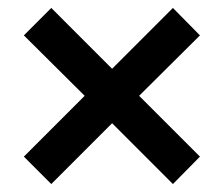

<svg xmlns="http://www.w3.org/2000/svg" viewBox="-20 -567 563 483"><path d="M262 -257 109 -104 40 -173 193 -326 40 -478 109 -547 262 -394 415 -547 483 -478 330 -326 483 -173 415 -104Z"/></svg>

Font: Chokokutai
Style: Regular
Weight: 400
Designer: 108号,108go
Foundry: Font Zone 108
Version: Version 1.000; ttfautohint (v1.8.3)